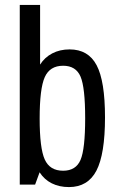

<svg xmlns="http://www.w3.org/2000/svg" viewBox="-20 -750 488 780"><path d="M60.3 0H122.6L140.9 -50Q160 -20.4 190.4 -5.2Q220.9 10 260.1 10Q337 10 371.8 -56.9Q406.6 -123.9 406.6 -273.1Q406.6 -420.6 372.6 -484.9Q338.7 -549.3 262.7 -549.3Q223.3 -549.3 192.4 -533.2Q161.4 -517.1 142.9 -487.6V-730H60.3ZM141.1 -268.3Q141.1 -390.6 161.9 -436.7Q182.6 -482.9 236.4 -482.9Q288.4 -482.9 307.2 -438.8Q326 -394.7 326 -269.4Q326 -144.6 307.2 -100.5Q288.4 -56.4 236.4 -56.4Q182.3 -56.4 161.7 -102.3Q141.1 -148.1 141.1 -268.3Z"/></svg>

Font: Secuela Black
Style: Regular
Weight: 900
Designer: Fernando Haro
Foundry: deFharo
Version: Version 1.704